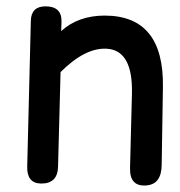

<svg xmlns="http://www.w3.org/2000/svg" viewBox="-20 -554 563 599"><path d="M122.1 -534.2Q77.1 -534.2 76.2 -488.8L64.9 -34.7Q63.5 17.6 107.4 18.6Q159.7 19.5 161.1 -33.7L168.9 -329.1Q246.6 -406.7 314.5 -401.9Q395 -396 391.6 -261.2L385.7 -29.8Q384.3 29.3 437.5 24.4Q483.4 20.5 484.4 -38.6L488.3 -282.7Q491.7 -504.9 307.1 -505.4Q224.1 -505.4 170.9 -457Q171.4 -471.7 171.9 -485.8Q173.3 -534.2 122.1 -534.2Z"/></svg>

Font: Comic Relief
Style: Regular
Weight: 400
Designer: Jeff Davis
Foundry: Loudifier
Version: Version 1.200; ttfautohint (v1.8.4.7-5d5b)